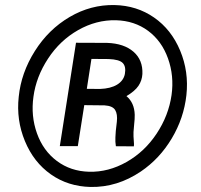

<svg xmlns="http://www.w3.org/2000/svg" viewBox="-20 -741 807 771"><path d="M55.2 -352.5Q64.9 -448.7 119.9 -535.9Q174.8 -623 259.8 -672.9Q344.7 -722.7 439.9 -720.7Q529.3 -718.8 598.6 -670.7Q668 -622.6 703.4 -537.8Q738.8 -453.1 728.5 -358.9Q718.3 -266.6 669.7 -185.1Q621.1 -103.5 545.4 -52.2Q450.7 11.7 343.8 9.8Q253.4 7.8 184.3 -40.8Q115.2 -89.4 80.1 -174.3Q44.9 -259.3 55.2 -352.5ZM114.3 -352.5Q103.5 -275.4 128.4 -205.6Q153.3 -135.7 208.5 -94.5Q263.7 -53.2 337.9 -51.3Q415.5 -49.3 488.3 -90.6Q561 -131.8 609.1 -204.6Q657.2 -277.3 668.9 -359.4Q679.7 -436.5 654.5 -506.6Q629.4 -576.7 574.7 -617.2Q520 -657.7 445.8 -659.7Q366.7 -661.6 293.7 -620.1Q220.7 -578.6 172.9 -505.6Q125 -432.6 114.3 -352.5ZM318.4 -318.8 292.5 -154.3H220.2L285.2 -569.3L410.2 -568.8Q478 -566.4 516.1 -533.2Q554.2 -500 551.8 -443.8Q550.3 -417.5 535.9 -396.2Q521.5 -375 487.8 -355Q519.5 -328.6 521 -280.3Q521.5 -266.1 518.3 -236.6Q515.1 -207 516.1 -193.4L518.1 -162.6L517.6 -153.3L445.3 -153.8Q442.4 -171.9 443.4 -189.5Q443.8 -210.4 449.2 -252Q452.6 -282.7 442.4 -299.3Q432.1 -315.9 399.9 -317.9ZM328.6 -384.3 381.3 -383.8Q424.3 -385.3 450.2 -401.1Q476.1 -417 481.4 -443.8Q486.8 -473.6 472.9 -488Q459 -502.4 416 -503.9L347.2 -504.4Z"/></svg>

Font: TypoPRO Roboto
Style: Italic
Weight: 900
Italic angle: -12°
Designer: Google
Version: Version 2.136; 2016